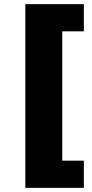

<svg xmlns="http://www.w3.org/2000/svg" viewBox="-20 -725 441 925"><path d="M102 180V-705H384V-574H280V49H384V180Z"/></svg>

Font: Nunito Sans 12pt ExtraLight 12pt Black
Style: Regular
Weight: 900
Version: Version 3.101;gftools[0.9.27]